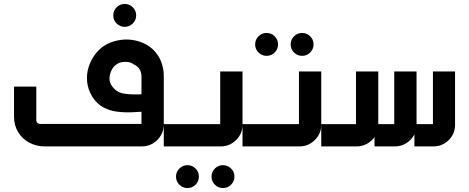

<svg xmlns="http://www.w3.org/2000/svg" viewBox="-20 -742 2377 973"><path d="M612 -606Q588 -606 571 -623Q554 -640 554 -664Q554 -688 571 -705Q588 -722 612 -722Q636 -722 653 -705Q670 -688 670 -664Q670 -640 653 -623Q636 -606 612 -606Z M206 0Q165 0 129.5 -18.5Q94 -37 72.5 -71.5Q51 -106 51 -151V-303H164V-141Q162 -126 170 -119Q178 -112 194 -114H711Q707 -110 704 -107Q701 -104 697 -100V-353Q697 -377 686 -393Q675 -409 657 -416Q646 -425 630 -427.5Q614 -430 597.5 -427Q581 -424 568 -414Q554 -404 545 -385.5Q536 -367 535 -347.5Q534 -328 544 -311Q557 -290 576.5 -278.5Q596 -267 633.5 -264.5Q671 -262 737 -266V-178Q699 -176 658 -173.5Q617 -171 577.5 -175.5Q538 -180 504.5 -197.5Q471 -215 447 -253Q425 -290 421.5 -328.5Q418 -367 429 -402Q440 -437 461 -465Q482 -493 509 -511Q538 -529 575.5 -537Q613 -545 651.5 -539.5Q690 -534 725 -514Q760 -494 783 -457Q796 -436 803 -410Q810 -384 810 -356V-111Q810 -82 795.5 -56.5Q781 -31 755.5 -15.5Q730 0 698 0Z M930 211Q906 211 889 194Q872 177 872 153Q872 129 889 112Q906 95 930 95Q954 95 971 112Q988 129 988 153Q988 177 971 194Q954 211 930 211ZM1110 211Q1086 211 1069 194Q1052 177 1052 153Q1052 129 1069 112Q1086 95 1110 95Q1134 95 1151 112Q1168 129 1168 153Q1168 177 1151 194Q1134 211 1110 211Z M810 0V-113H1109Q1106 -109 1102.5 -106Q1099 -103 1096 -99V-380H1209V-108Q1209 -78 1193.5 -53.5Q1178 -29 1153.5 -14.5Q1129 0 1099 0Z M1331 -459Q1307 -459 1290 -476Q1273 -493 1273 -517Q1273 -541 1290 -558Q1307 -575 1331 -575Q1355 -575 1372 -558Q1389 -541 1389 -517Q1389 -493 1372 -476Q1355 -459 1331 -459ZM1511 -459Q1487 -459 1470 -476Q1453 -493 1453 -517Q1453 -541 1470 -558Q1487 -575 1511 -575Q1535 -575 1552 -558Q1569 -541 1569 -517Q1569 -493 1552 -476Q1535 -459 1511 -459Z M1209 0V-113H1508Q1505 -109 1501.5 -106Q1498 -103 1495 -99V-380H1608V-108Q1608 -78 1592.5 -53.5Q1577 -29 1552.5 -14.5Q1528 0 1498 0Z M1608 0V-113H1797Q1794 -109 1790.5 -106Q1787 -103 1784 -99V-380H1897V-108Q1897 -78 1882 -53.5Q1867 -29 1842 -14.5Q1817 0 1787 0ZM1878 0V-113H1992Q1988 -109 1985 -106Q1982 -103 1978 -99V-380H2091V-108Q2091 -78 2076 -53.5Q2061 -29 2036 -14.5Q2011 0 1981 0ZM2080 0V-113H2187Q2184 -109 2180.5 -106Q2177 -103 2174 -99V-380H2286V-108Q2286 -78 2271 -53.5Q2256 -29 2231.5 -14.5Q2207 0 2177 0Z"/></svg>

Font: Mada SemiBold
Style: Regular
Weight: 600
Designer: Khaled Hosny
Version: Version 1.5